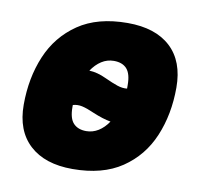

<svg xmlns="http://www.w3.org/2000/svg" viewBox="-68 -623 735 706"><g transform="rotate(10 300.0 -270.0)"><path d="M246 12Q143 12 86 -40.5Q29 -93 29 -190Q29 -290 63.5 -372Q98 -454 170 -503Q242 -552 354 -552Q458 -552 514.5 -499.5Q571 -447 571 -349Q571 -249 536.5 -167Q502 -85 430 -36.5Q358 12 246 12ZM309 -338Q337 -325 356.5 -318.5Q376 -312 393 -314Q393 -315 393 -317.5Q393 -320 393 -327Q393 -369 376.5 -387.5Q360 -406 328 -406Q303 -406 282 -392.5Q261 -379 245 -355Q275 -354 309 -338ZM272 -134Q296 -134 317 -147Q338 -160 354 -184Q325 -189 287 -205Q260 -217 242 -221Q224 -225 207 -220Q207 -220 207 -212Q207 -170 224 -152Q241 -134 272 -134Z"/></g></svg>

Font: Geist Mono Black
Style: Italic
Weight: 900
Italic angle: -12°
Monospace: yes
Designer: Basement.studio, Andrés Briganti, Mateo Zaragoza
Foundry: Basement.studio, Vercel, Andrés Briganti, Guido Ferreyra, Mateo Zaragoza
Version: Version 1.500; ttfautohint (v1.8.4.7-5d5b)